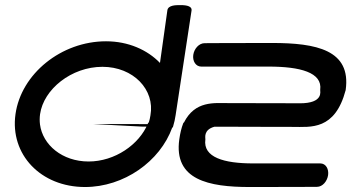

<svg xmlns="http://www.w3.org/2000/svg" viewBox="-20 -751 1450 771"><path d="M551.4 -242.6 576.9 -242.6 578.3 -252.6 351.5 -252.9ZM982.8 0C1144.3 0 1252.9 -0.7 1252.9 -0.7C1275.6 -0.7 1294.1 -23.6 1297.5 -47.8C1300.9 -71.9 1288.9 -94.8 1266.1 -94.8L996.1 -94.8C880.4 -94.8 794.5 -118.6 804.7 -191.2C805.4 -196.5 795.3 -229.6 841.3 -242.2L883.5 -242.2C893 -242.2 1001.1 -241.4 1155.7 -241.4C1227.7 -241.4 1325 -226.9 1368.1 -389.2L1368.1 -389.4L1368.1 -389.5C1390.7 -550.4 1250.7 -578.4 1072.1 -578.4C910.5 -578.4 801.9 -577.6 801.9 -577.6C778.6 -577.6 759.5 -554.8 756.1 -530.6C752.7 -506.4 765.4 -483.5 788.8 -483.5L1058.8 -483.6C1184.5 -483.6 1275.6 -460.3 1265.8 -390.2C1265 -384.7 1280.9 -336 1183.6 -336.2C1183.6 -336.2 1063.2 -336.9 899.1 -336.9C840.6 -336.9 763.1 -347.6 718.4 -258.5C717.8 -258.5 717.3 -258.5 716.7 -258.5L715.3 -254.7C708.6 -237.3 703.5 -216.5 700 -191.6C677 -28.5 818.1 0 982.8 0ZM673.8 -239.1 675.1 -243.2C679.6 -258 683 -273.1 685.2 -288.5L749.2 -708.7C752.3 -730.7 716 -730.6 700.5 -730.5C686.7 -730.4 655 -730.4 652.1 -709.7L622.4 -498.3C571.7 -550.9 495.1 -585.2 405.7 -585.2C226.2 -585.2 64.9 -454.6 42.2 -292.6C19.4 -130.6 143.7 0 321.4 0C477.3 0 622.7 -102.5 671.8 -239.1ZM140.9 -292.6C154.9 -392.5 266.8 -482.7 391.3 -482.7C515.7 -482.7 602.9 -390.4 584.1 -287.8C582.7 -278 580.4 -268.1 577.3 -258.5L575.3 -258.5L573.8 -254.8C539.2 -170.6 441.4 -102.5 335.8 -102.5C230.2 -102.5 151.4 -169.1 140.6 -251.1C138.9 -264.6 138.9 -278.7 140.9 -292.6Z"/></svg>

Font: Hi.
Style: Black
Weight: 400
Designer: Mew Too, Robert Jablonski
Foundry: Cannot Into Space Fonts
Version: Version 1.996